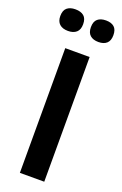

<svg xmlns="http://www.w3.org/2000/svg" viewBox="-167 -907 609 955"><g transform="rotate(20 137.5 -429.5)"><path d="M75 0V-660H204V0ZM219 -745Q191 -745 175 -759Q159 -773 159 -802Q159 -832 175 -845.5Q191 -859 219 -859Q247 -859 262.5 -845.5Q278 -832 278 -802Q278 -773 262.5 -759Q247 -745 219 -745ZM58 -745Q29 -745 13 -759.5Q-3 -774 -3 -802Q-3 -832 13 -845.5Q29 -859 57 -859Q86 -859 102 -845.5Q118 -832 118 -802Q118 -773 102 -759Q86 -745 58 -745Z"/></g></svg>

Font: Bricolage Grotesque SemiBold
Style: Regular
Weight: 600
Designer: Mathieu Triay
Foundry: Atelier Triay
Version: Version 1.000;gftools[0.9.30]